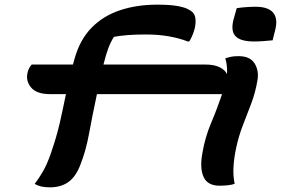

<svg xmlns="http://www.w3.org/2000/svg" viewBox="-20 -789 1240 824"><path d="M325 -82Q305 -30 273 -7.5Q241 15 194 15Q152 15 129 0Q148 -25 165 -54.5Q182 -84 198 -130Q223 -202 236.5 -261.5Q250 -321 263 -385H195Q137 -385 113 -414Q89 -443 99 -480Q102 -491 106 -498Q110 -505 116 -512H293Q297 -524 300 -537Q323 -619 373 -670Q423 -721 495 -745Q567 -769 654 -769Q706 -769 736.5 -764Q767 -759 783 -751.5Q799 -744 807 -736Q826 -717 816 -668Q812 -653 806 -638Q800 -623 792 -611H786Q750 -625 705 -633Q660 -641 606 -641Q561 -641 529.5 -638.5Q498 -636 469 -631Q455 -609 445 -582.5Q435 -556 424 -512H862Q899 -512 922.5 -500.5Q946 -489 954 -471Q957 -504 947 -539Q960 -543 972 -545.5Q984 -548 1004 -548Q1053 -548 1072.5 -517Q1092 -486 1085 -445Q1076 -391 1058 -344Q1040 -297 1022 -250.5Q1004 -204 993 -152Q984 -109 982 -71.5Q980 -34 987 0Q976 4 958.5 6Q941 8 923 8Q871 8 854 -29Q837 -66 848 -129Q860 -200 885.5 -260Q911 -320 933 -385H396Q375 -286 362 -214.5Q349 -143 325 -82ZM996 -754Q1016 -757 1037.5 -758.5Q1059 -760 1077 -760Q1130 -760 1151.5 -735.5Q1173 -711 1162 -664L1150 -616Q1131 -614 1109.5 -612.5Q1088 -611 1070 -611Q1012 -611 990.5 -634Q969 -657 983 -708Z"/></svg>

Font: Recursive Mn Csl St
Style: Bold Italic
Weight: 700
Italic angle: -15°
Monospace: yes
Version: Version 1.079;hotconv 1.0.112;makeotfexe 2.5.65598; ttfautoh